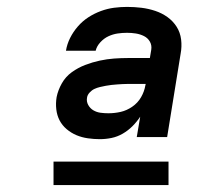

<svg xmlns="http://www.w3.org/2000/svg" viewBox="-20 -720 640 556"><path d="M269 -317Q252 -317 234.5 -319.5Q217 -322 201.5 -328.5Q186 -335 173 -346Q160 -357 152.5 -371.5Q145 -386 143 -403.5Q141 -421 144 -439Q148 -459 159 -478.5Q170 -498 188 -511Q206 -524 227 -532Q248 -540 269 -544.5Q290 -549 310.5 -550.5Q331 -552 352 -552H414L418 -576Q420 -589 414 -599.5Q408 -610 397 -615.5Q386 -621 373.5 -623Q361 -625 348 -625Q334 -625 320.5 -623Q307 -621 294 -615Q281 -609 270.5 -597.5Q260 -586 257 -573H171Q174 -592 183 -610Q192 -628 205.5 -643.5Q219 -659 236 -670Q253 -681 272 -688Q291 -695 310 -697.5Q329 -700 348 -700Q369 -700 389.5 -697.5Q410 -695 429.5 -688.5Q449 -682 465 -670.5Q481 -659 491.5 -642.5Q502 -626 504.5 -605.5Q507 -585 503 -564L464 -323H376L386 -382Q376 -367 363.5 -354.5Q351 -342 335.5 -333Q320 -324 303 -320.5Q286 -317 269 -317ZM294 -392Q312 -392 329.5 -396Q347 -400 363 -411Q379 -422 388.5 -438.5Q398 -455 401 -473L402 -477H352Q343 -477 335 -476.5Q327 -476 319 -475.5Q311 -475 302.5 -474Q294 -473 286 -471.5Q278 -470 269.5 -468Q261 -466 253.5 -462.5Q246 -459 239.5 -452Q233 -445 232 -437Q230 -426 235.5 -416Q241 -406 250.5 -400.5Q260 -395 271 -393.5Q282 -392 294 -392ZM135 -184V-252H468V-184Z"/></svg>

Font: Iosevka Curly SmBdExObl
Style: Regular
Weight: 600
Width: 7
Italic angle: -9°
Monospace: yes
Designer: Belleve Invis
Foundry: Belleve Invis
Version: Version 11.1.0; ttfautohint (v1.8.3)